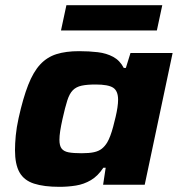

<svg xmlns="http://www.w3.org/2000/svg" viewBox="-20 -715 697 743"><path d="M210 8Q150 8 111.5 -4.5Q73 -17 55.5 -48Q38 -79 38 -134Q38 -159 41 -190.5Q44 -222 52 -258Q69 -335 89 -386Q109 -437 135.5 -465.5Q162 -494 198.5 -505.5Q235 -517 286 -517Q325 -517 358.5 -513Q392 -509 418 -495Q444 -481 459 -452H467L485 -510H648L540 0H379L389 -66H380Q359 -34 332 -18Q305 -2 274 3Q243 8 210 8ZM296 -122Q325 -122 343.5 -126Q362 -130 374 -139.5Q386 -149 395 -164Q401 -174 407 -190Q413 -206 418 -225Q423 -244 427.5 -263Q432 -282 434.5 -299Q437 -316 437 -329Q437 -363 418 -375.5Q399 -388 350 -388Q317 -388 296 -383.5Q275 -379 262 -366Q249 -353 240.5 -326.5Q232 -300 222 -255Q216 -228 213 -208.5Q210 -189 210 -174Q210 -151 218.5 -140Q227 -129 245.5 -125.5Q264 -122 296 -122ZM216 -597 237 -695H608L587 -597Z"/></svg>

Font: Saira Expanded
Style: Bold Italic
Weight: 700
Width: 7
Italic angle: -12°
Designer: Hector Gatti with collaboration of the Omnibus-Type team
Foundry: Omnibus-Type
Version: Version 1.101